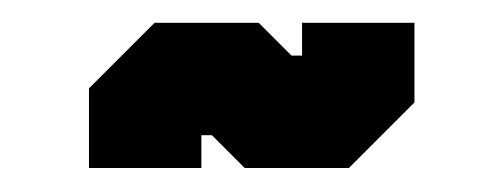

<svg xmlns="http://www.w3.org/2000/svg" viewBox="-20 -398 430 164"><path d="M56 -254.5V-322.5L112 -378.5H201L229 -350.5H238V-378.5H334V-310.5L278 -254.5H189L161 -282.5H152V-254.5Z"/></svg>

Font: Tourney Expanded Black
Style: Regular
Weight: 900
Width: 7
Designer: Tyler Finck
Foundry: Etcetera Type Co
Version: Version 1.010; ttfautohint (v1.8.3)